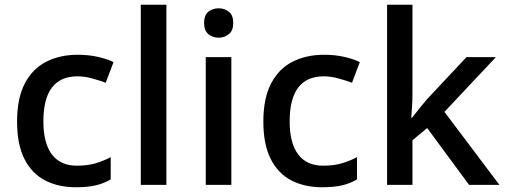

<svg xmlns="http://www.w3.org/2000/svg" viewBox="-20 -780 2133 810"><path d="M300 10Q226 10 170 -19Q114 -48 83 -109.5Q52 -171 52 -267Q52 -366 85 -428.5Q118 -491 176 -520Q234 -549 308 -549Q354 -549 393.5 -540Q433 -531 459 -518L426 -431Q399 -441 367.5 -449.5Q336 -458 307 -458Q163 -458 163 -268Q163 -176 199 -128.5Q235 -81 304 -81Q349 -81 383 -91Q417 -101 447 -117V-23Q418 -6 384 2Q350 10 300 10Z M682 0H574V-760H682Z M956 -539V0H848V-539ZM903 -745Q927 -745 945.5 -730.5Q964 -716 964 -683Q964 -651 945.5 -636Q927 -621 903 -621Q877 -621 859 -636Q841 -651 841 -683Q841 -716 859 -730.5Q877 -745 903 -745Z M1339 10Q1265 10 1209 -19Q1153 -48 1122 -109.5Q1091 -171 1091 -267Q1091 -366 1124 -428.5Q1157 -491 1215 -520Q1273 -549 1347 -549Q1393 -549 1432.5 -540Q1472 -531 1498 -518L1465 -431Q1438 -441 1406.5 -449.5Q1375 -458 1346 -458Q1202 -458 1202 -268Q1202 -176 1238 -128.5Q1274 -81 1343 -81Q1388 -81 1422 -91Q1456 -101 1486 -117V-23Q1457 -6 1423 2Q1389 10 1339 10Z M1720 -382Q1720 -361 1718.5 -333.5Q1717 -306 1715 -283H1718Q1726 -293 1737.5 -307.5Q1749 -322 1761 -337Q1773 -352 1783 -363L1948 -539H2072L1855 -308L2087 0H1959L1782 -240L1720 -188V0H1613V-760H1720Z"/></svg>

Font: Noto Sans Kawi Medium
Style: Regular
Weight: 500
Designer: Fadhl Haqq
Version: Version 1.000